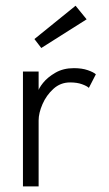

<svg xmlns="http://www.w3.org/2000/svg" viewBox="-20 -666 390 686"><path d="M118 0H62V-410.5H118V-336.5H115.5Q117.5 -349.5 133.8 -369.8Q150 -390 178 -406.2Q206 -422.5 244 -422.5Q273 -422.5 293.8 -415.2Q314.5 -408 322.5 -400.5L297.5 -352Q291 -358.5 273.2 -365Q255.5 -371.5 230.5 -371.5Q196 -371.5 170.8 -348.5Q145.5 -325.5 131.8 -293.8Q118 -262 118 -235.5ZM127.5 -494.5 103 -526.5 250 -645.5 289.5 -597Z"/></svg>

Font: League Spartan Thin Light
Style: Regular
Weight: 300
Version: Version 2.002